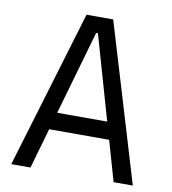

<svg xmlns="http://www.w3.org/2000/svg" viewBox="-79 -762 744 831"><g transform="rotate(10 293.0 -346.5)"><path d="M25.9 0 234.4 -693.4H351.6L560.1 0H475.6L424.8 -177.2H161.1L110.4 0ZM183.1 -253.4H402.8L296.9 -623H289.1Z"/></g></svg>

Font: Cascadia Code NF SemiLight
Style: Regular
Weight: 350
Monospace: yes
Designer: Aaron Bell
Foundry: Saja Typeworks
Version: Version 2404.023; ttfautohint (v1.8.4)